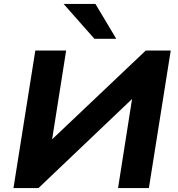

<svg xmlns="http://www.w3.org/2000/svg" viewBox="-20 -964 911 984"><path d="M49 0 161 -705H319L244 -230L227 -231L727 -705H855L743 0H585L660 -477L677 -476L177 0ZM464 -765 306 -944H469L576 -765Z"/></svg>

Font: Nunito Sans 10pt SemiExpanded ExtraBold
Style: Italic
Weight: 800
Width: 6
Italic angle: -9°
Designer: Vernon Adams
Foundry: Vernon Adams
Version: Version 3.101;gftools[0.9.27]